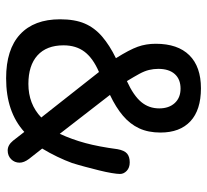

<svg xmlns="http://www.w3.org/2000/svg" viewBox="-44 -604 661 612"><g transform="rotate(90 286.0 -298.5)"><path d="M454 -103Q468 -126 480 -151Q492 -176 500 -198Q506 -217 512 -239.5Q518 -262 523.5 -284Q529 -306 532 -324Q535 -342 535 -351Q535 -363 525 -372.5Q515 -382 498 -382Q480 -382 470 -373.5Q460 -365 456 -343Q448 -283 436.5 -240.5Q425 -198 407 -159L283 -319Q323 -338 349.5 -360.5Q376 -383 389.5 -412Q403 -441 403 -480Q403 -542 367 -575.5Q331 -609 262 -609Q193 -609 156.5 -572Q120 -535 120 -465Q120 -434 129.5 -407.5Q139 -381 166 -338Q125 -318 97 -294Q69 -270 55.5 -238.5Q42 -207 42 -160Q42 -77 90 -32.5Q138 12 230 12Q284 12 326.5 -2.5Q369 -17 401 -46L429 -10Q443 7 460 7Q477 7 488 -4Q499 -15 499 -31Q499 -45 487 -61ZM239 -373Q225 -396 216 -412.5Q207 -429 203.5 -443.5Q200 -458 200 -473Q200 -507 216.5 -525.5Q233 -544 263 -544Q292 -544 309 -525.5Q326 -507 326 -476Q326 -443 305.5 -418.5Q285 -394 239 -373ZM210 -284 355 -100Q312 -59 248 -59Q189 -59 157 -88Q125 -117 125 -171Q125 -211 145.5 -238Q166 -265 210 -284Z"/></g></svg>

Font: Beiruti Medium
Style: Regular
Weight: 500
Designer: Arlette Boutros
Foundry: Boutros
Version: Version 1.41